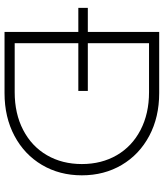

<svg xmlns="http://www.w3.org/2000/svg" viewBox="44 -784 740 869"><g transform="rotate(90 414.5 -350.0)"><path d="M125 -700H402Q511 -700 595.5 -655Q680 -610 727 -530.5Q774 -451 774 -350Q774 -249 727 -169.5Q680 -90 595.5 -45Q511 0 402 0H125ZM398 -46Q495 -46 569 -84.5Q643 -123 683 -192Q723 -261 723 -350Q723 -439 683 -508Q643 -577 569 -615.5Q495 -654 398 -654H176V-46ZM16 -377H392V-334H16Z"/></g></svg>

Font: Montserrat Alternates Light
Style: Regular
Weight: 300
Designer: Julieta Ulanovsky
Foundry: Julieta Ulanovsky
Version: Version 7.200